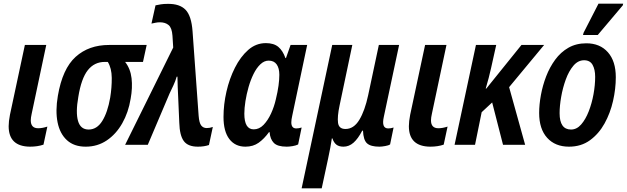

<svg xmlns="http://www.w3.org/2000/svg" viewBox="-20 -786 3402 1042"><path d="M143 10Q27 9 27 -101Q27 -127 34 -163L115 -542H231L152 -169Q147 -147 147 -133Q147 -90 187 -90Q210 -90 237 -99L216 -1Q184 10 143 10Z M445 10Q382 10 343.5 -25Q305 -60 292.5 -122Q280 -184 294 -266Q319 -413 390.5 -477.5Q462 -542 572 -542H776L756 -450H659Q688 -413 694 -361.5Q700 -310 689 -250Q677 -176 643.5 -117Q610 -58 559.5 -24Q509 10 445 10ZM461 -83Q506 -83 535 -129.5Q564 -176 578 -256Q587 -311 586.5 -363.5Q586 -416 565 -450H549Q492 -450 456.5 -405Q421 -360 405 -260Q390 -176 403.5 -129.5Q417 -83 461 -83Z M1054 10Q1000 10 977.5 -20.5Q955 -51 953 -120L947 -258Q946 -284 944.5 -314Q943 -344 943 -370H939Q932 -346 921.5 -323.5Q911 -301 900 -278L782 0H659L920 -528L916 -592Q913 -635 895 -650Q877 -665 848 -665Q835 -665 823.5 -662.5Q812 -660 802 -658L824 -757Q837 -760 853 -762.5Q869 -765 890 -765Q955 -766 987 -733Q1019 -700 1025 -616L1058 -158Q1061 -119 1072 -105Q1083 -91 1102 -91Q1119 -91 1135 -97L1114 1Q1088 10 1054 10Z M1312 10Q1256 10 1224.5 -31.5Q1193 -73 1193 -151Q1193 -219 1209 -289Q1225 -359 1255 -418.5Q1285 -478 1327 -515Q1369 -552 1423 -552Q1466 -552 1490.5 -531.5Q1515 -511 1529 -471H1532L1557 -542H1647L1566 -158Q1561 -136 1561 -122Q1561 -89 1588 -89Q1602 -89 1617 -94L1598 -2Q1586 4 1568 7Q1550 10 1536 10Q1486 10 1466 -10.5Q1446 -31 1443 -69H1440Q1414 -33 1384 -11.5Q1354 10 1312 10ZM1357 -84Q1387 -84 1410.5 -108.5Q1434 -133 1451 -170Q1468 -207 1477 -247Q1487 -288 1491.5 -321Q1496 -354 1496 -380Q1496 -416 1481.5 -436.5Q1467 -457 1438 -457Q1414 -457 1393 -437Q1372 -417 1356 -384.5Q1340 -352 1329 -313.5Q1318 -275 1312 -237Q1306 -199 1306 -169Q1306 -84 1357 -84Z M1617 236 1783 -542H1892L1823 -214Q1810 -153 1814.5 -119.5Q1819 -86 1855 -86Q1900 -86 1930 -135.5Q1960 -185 1978 -269L2036 -542H2146L2063 -152Q2049 -89 2087 -89Q2102 -89 2116 -94L2097 -2Q2090 3 2071 6.5Q2052 10 2039 10Q1992 10 1972 -8Q1952 -26 1950 -77H1946Q1923 -33 1898.5 -11.5Q1874 10 1844 10Q1819 10 1805 -1.5Q1791 -13 1784 -35H1781Q1778 -13 1772.5 16Q1767 45 1761 73L1726 236Z M2315 10Q2199 9 2199 -101Q2199 -127 2206 -163L2287 -542H2403L2324 -169Q2319 -147 2319 -133Q2319 -90 2359 -90Q2382 -90 2409 -99L2388 -1Q2356 10 2315 10Z M2447 0 2563 -542H2673L2645 -416Q2634 -366 2616 -305H2619L2810 -542H2933L2743 -313L2830 0H2710L2651 -230L2594 -177L2558 0Z M3068 10Q2993 10 2949.5 -38Q2906 -86 2906 -173Q2906 -218 2915.5 -270Q2925 -322 2944 -371.5Q2963 -421 2993 -462Q3023 -503 3065 -527Q3107 -551 3162 -551Q3236 -551 3279 -502.5Q3322 -454 3322 -367Q3322 -304 3307 -238Q3292 -172 3261 -116Q3230 -60 3182 -25Q3134 10 3068 10ZM3079 -83Q3110 -83 3134 -110.5Q3158 -138 3175 -181.5Q3192 -225 3201 -274.5Q3210 -324 3210 -369Q3210 -409 3196 -434Q3182 -459 3150 -459Q3117 -459 3092 -429.5Q3067 -400 3050.5 -354.5Q3034 -309 3025.5 -260Q3017 -211 3017 -172Q3017 -83 3079 -83ZM3144 -596 3147 -608 3228 -766H3362L3360 -757L3224 -596Z"/></svg>

Font: Noto Sans Condensed SemiBold
Style: Italic
Weight: 600
Width: 3
Italic angle: -12°
Designer: Monotype Design Team
Foundry: Monotype Imaging Inc.
Version: Version 2.013; ttfautohint (v1.8.4.7-5d5b)